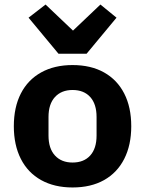

<svg xmlns="http://www.w3.org/2000/svg" viewBox="-20 -815 640 847"><path d="M300 12Q220 12 161.5 -20.5Q103 -53 72 -114Q41 -175 41 -258Q41 -342 72 -402.5Q103 -463 161.5 -495.5Q220 -528 300 -528Q381 -528 439 -495.5Q497 -463 528 -402.5Q559 -342 559 -258Q559 -175 528 -114Q497 -53 439 -20.5Q381 12 300 12ZM300 -98Q350 -98 378 -129Q406 -160 406 -217V-299Q406 -356 378 -387Q350 -418 300 -418Q251 -418 222.5 -387Q194 -356 194 -299V-217Q194 -160 222.5 -129Q251 -98 300 -98ZM238 -578 106 -737 181 -795 302 -680 423 -795 494 -737 362 -578Z"/></svg>

Font: Lilex
Style: Regular
Weight: 400
Monospace: yes
Designer: Mike Abbink, Paul van der Laan, Pieter van Rosmalen, Mikhael Khrustik
Foundry: Mikhael Khrustik
Version: Version 2.510